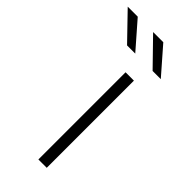

<svg xmlns="http://www.w3.org/2000/svg" viewBox="-318 -769 813 813"><g transform="rotate(45 88.5 -362.5)"><path d="M106 0V-522H156V0ZM183 -607 68 -725H129L232 -607ZM30 -607 -84 -725H-24L79 -607Z"/></g></svg>

Font: Modern
Style: Regular
Weight: 300
Designer: Julieta Ulanovsky
Foundry: Julieta Ulanovsky
Version: Version 8.000